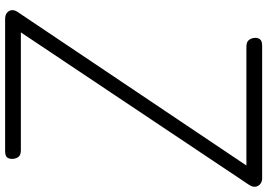

<svg xmlns="http://www.w3.org/2000/svg" viewBox="-167 -877 1044 750"><g transform="rotate(90 355.0 -502.0)"><path d="M54 0Q39 0 30 -7.2Q21 -14.5 19.8 -25.5Q18.5 -36.5 26.5 -48.5L626.5 -942.5H163Q144 -942.5 136.5 -952Q129 -961.5 128 -974.5Q127 -986.5 133.2 -995.2Q139.5 -1004 159.5 -1004H677Q689 -1004 698 -997.2Q707 -990.5 709.2 -978.8Q711.5 -967 701.5 -952L106.5 -61.5H566.5Q585.5 -61.5 592.5 -52.5Q599.5 -43.5 600.5 -31Q601.5 -17.5 595.8 -8.8Q590 0 570 0Z"/></g></svg>

Font: Edu NSW ACT Cursive
Style: Regular
Weight: 400
Designer: Tina and Corey Anderson, Eben Sorkin, Mirko Velimirovic
Foundry: Sorkin Type Co.
Version: Version 2.000